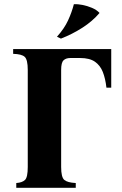

<svg xmlns="http://www.w3.org/2000/svg" viewBox="-20 -900 586 920"><path d="M513 -665V-480H490Q485 -524 472.5 -555.5Q460 -587 434.5 -604.5Q409 -622 364 -622H317Q296 -622 284.5 -611Q273 -600 273 -565V-100Q273 -51 288 -38Q303 -25 343 -23V0H58V-23Q87 -25 100 -38Q113 -51 113 -100V-565Q113 -614 98.5 -627.5Q84 -641 43 -642V-665ZM334 -880Q351 -881 374.5 -876.5Q398 -872 420.5 -862.5Q443 -853 457 -838Q423 -798 374.5 -767Q326 -736 272 -715L253 -724Q288 -763 306 -802Q324 -841 334 -880Z"/></svg>

Font: Bona Nova
Style: Bold
Weight: 700
Designer: Mateusz Machalski
Foundry: Capitalics
Version: Version 4.001; ttfautohint (v1.8.3)